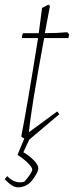

<svg xmlns="http://www.w3.org/2000/svg" viewBox="-24 -592 324 822"><path d="M52 210Q29 210 -4 175L7 162Q40 197 80 186Q91 175 102.5 158Q114 141 114 133Q114 125 96.5 107Q79 89 51 71L80 1Q71 -3 67 -8Q91 -128 139 -429H70Q70 -444 75 -450H142Q155 -548 156 -558L183 -572L190 -567Q187 -552 168 -450Q217 -450 264 -454L272 -445L269 -429H165Q107 -115 100 -26L221 -115L230 -103L101 6L76 60Q101 74 120.5 94Q140 114 140 128Q140 139 129 157.5Q118 176 111 183Q88 210 52 210Z"/></svg>

Font: Albura ExtraLight
Style: Italic
Weight: 156
Italic angle: -7°
Designer: Mercedes Jáuregui
Foundry: Omnibus-Type Team
Version: Version 1.000